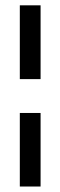

<svg xmlns="http://www.w3.org/2000/svg" viewBox="-20 -676 222 714"><path d="M53.7 17.6V-255.9H130.9V17.6ZM53.7 -381.8V-656.2H130.9V-381.8Z"/></svg>

Font: Puritan
Style: Regular
Weight: 400
Version: 2.0a